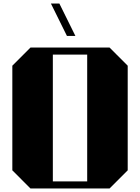

<svg xmlns="http://www.w3.org/2000/svg" viewBox="-20 -1070 795 1090"><path d="M153 0H602L705 -103V-697L602 -800H153L50 -697V-103ZM280 -760H475V-40H280ZM408 -866 317 -1050H269L360 -866Z"/></svg>

Font: Kumar One
Style: Regular
Weight: 400
Designer: Parimal Parmar
Foundry: Indian Type Foundry
Version: Version 1.001;PS 1.001;hotconv 1.0.88;makeotf.lib2.5.647800